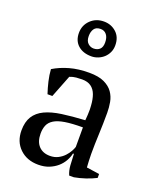

<svg xmlns="http://www.w3.org/2000/svg" viewBox="-146 -868 797 968"><g transform="rotate(20 252.5 -384.0)"><path d="M217 -50Q242 -50 261 -60Q280 -70 293 -84Q306 -98 314 -112.5Q322 -127 325 -137V-242Q267 -242 230 -236Q193 -230 172 -217Q151 -204 143 -184.5Q135 -165 135 -140Q135 -97 157 -73.5Q179 -50 217 -50ZM410 -131Q410 -109 411 -93Q412 -77 413 -59L482 -49V-28Q457 -15 426.5 -5Q396 5 368 10H343Q333 -13 331 -40.5Q329 -68 328 -101H323Q319 -81 307.5 -60.5Q296 -40 277.5 -24Q259 -8 234 2Q209 12 177 12Q116 12 77.5 -25Q39 -62 39 -122Q39 -168 57.5 -197.5Q76 -227 112 -244Q148 -261 201 -268.5Q254 -276 324 -280Q327 -311 327 -338Q326 -348 326 -358Q324 -392 315 -416.5Q306 -441 287.5 -454.5Q269 -468 239 -468Q225 -468 207.5 -466.5Q190 -465 173 -458L126 -338H100Q90 -368 82.5 -400Q75 -432 73 -463Q111 -486 157.5 -499Q204 -512 261 -512Q312 -512 342.5 -497.5Q373 -483 389 -460Q405 -437 410 -409Q415 -381 415 -353Q415 -293 412.5 -237.5Q410 -182 410 -131ZM195 -685Q195 -659 208.5 -646.5Q222 -634 239 -634Q259 -634 271.5 -645.5Q284 -657 284 -682Q284 -709 272 -724Q260 -739 240 -739Q216 -739 205.5 -724Q195 -709 195 -685ZM143 -683Q143 -724 171.5 -752Q200 -780 243 -780Q282 -780 309.5 -755Q337 -730 337 -686Q337 -665 329 -648Q321 -631 308 -619Q295 -607 277.5 -600Q260 -593 242 -593Q197 -593 170 -617Q143 -641 143 -683Z"/></g></svg>

Font: PTSerif
Style: Regular
Weight: 400
Designer: A.Korolkova, O.Umpeleva, V.Yefimov
Foundry: ParaType Ltd
Version: Version 1.000W OFL; ttfautohint (v1.2) -l 8 -r 50 -G 200 -x 